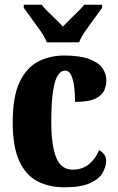

<svg xmlns="http://www.w3.org/2000/svg" viewBox="-20 -786 501 816"><path d="M254 10Q188 10 138.5 -16Q89 -42 61.5 -102.5Q34 -163 34 -266Q34 -375 63 -436.5Q92 -498 141.5 -524Q191 -550 252 -550Q320 -550 359.5 -535Q399 -520 415.5 -496Q432 -472 432 -444Q432 -423 423 -402Q414 -381 385.5 -367Q357 -353 299 -353Q299 -389 295 -419Q291 -449 282 -467.5Q273 -486 257 -486Q239 -486 226 -466.5Q213 -447 205.5 -399.5Q198 -352 198 -267Q198 -167 219 -116Q240 -65 289 -65Q330 -65 358.5 -88.5Q387 -112 401 -148Q414 -141 422.5 -130Q431 -119 431 -103Q431 -78 416.5 -52Q402 -26 363.5 -8Q325 10 254 10ZM179 -606Q170 -629 151.5 -655.5Q133 -682 113.5 -708Q94 -734 81 -753V-766H157Q166 -754 182.5 -737.5Q199 -721 217 -704Q235 -687 247 -673Q260 -687 277.5 -704Q295 -721 312 -737.5Q329 -754 338 -766H414V-753Q401 -734 381.5 -708Q362 -682 343.5 -655.5Q325 -629 316 -606Z"/></svg>

Font: Noto Serif Armenian ExtraCondensed Black
Style: Regular
Weight: 900
Width: 2
Designer: Monotype Design Team
Foundry: Monotype Imaging Inc.
Version: Version 2.008; ttfautohint (v1.8.4.7-5d5b)